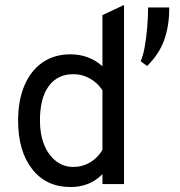

<svg xmlns="http://www.w3.org/2000/svg" viewBox="-20 -742 727 774"><path d="M264 12Q166.5 12 109.8 -60.2Q53 -132.5 53 -256Q53 -338 78.8 -398Q104.5 -458 151.8 -490.5Q199 -523 264 -523Q339 -523 393 -475V-681L480 -722V0H393V-40Q342.5 12 264 12ZM276 -69Q312 -69 342.8 -87Q373.5 -105 393 -138V-378Q373.5 -408 342.5 -425.5Q311.5 -443 276 -443Q211.5 -443 176.2 -394.5Q141 -346 141 -256Q141 -200.5 158 -158.5Q175 -116.5 205.5 -92.8Q236 -69 276 -69ZM573 -476 547 -495Q556 -514 562.8 -550Q569.5 -586 573.2 -629Q577 -672 577 -712H662V-704Q662 -637.5 642 -580.8Q622 -524 573 -476Z"/></svg>

Font: Undotted
Style: Regular
Weight: 400
Designer: Delve Withrington, Dave Bailey, Thomas Jockin
Foundry: Delve Fonts LLC
Version: Version 4.000